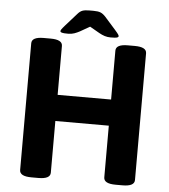

<svg xmlns="http://www.w3.org/2000/svg" viewBox="-58 -912 849 966"><g transform="rotate(5 366.5 -429.0)"><path d="M258 -734Q233 -734 225.5 -736.5Q218 -739 218 -744Q218 -747 221.5 -752.5Q225 -758 239 -774L295 -837Q307 -851 319.5 -855.5Q332 -860 355 -860H375Q398 -860 410.5 -855Q423 -850 436 -836L491 -774Q505 -758 508.5 -752.5Q512 -747 512 -744Q512 -739 505 -736.5Q498 -734 472 -734Q456 -734 442 -738.5Q428 -743 414 -751L365 -779L316 -751Q303 -744 289 -739Q275 -734 258 -734ZM137 2Q77 2 77 -30V-670Q77 -702 137 -702H172Q232 -702 232 -670V-423H502V-670Q502 -702 562 -702H597Q657 -702 657 -670V-30Q657 2 597 2H562Q502 2 502 -30V-291H232V-30Q232 2 172 2Z"/></g></svg>

Font: Asap
Style: Bold
Weight: 700
Designer: Pablo Cosgaya
Foundry: Omnibus-Type
Version: Version 3.001; ttfautohint (v1.8.3)